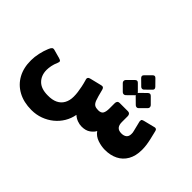

<svg xmlns="http://www.w3.org/2000/svg" viewBox="-176 -1084 1640 1640"><g transform="rotate(45 644.0 -264.5)"><path d="M339 211Q245 211 176.5 173.5Q108 136 71.5 69Q35 2 36 -88Q36 -129 46 -174.5Q56 -220 72 -258Q81 -281 90.5 -288.5Q100 -296 116 -291L192 -270Q211 -265 215.5 -257Q220 -249 212 -231Q199 -202 193.5 -174Q188 -146 188 -122Q189 -56 229.5 -16Q270 24 349 24Q403 25 439.5 7.5Q476 -10 495 -44.5Q514 -79 514 -126Q514 -153 510.5 -178.5Q507 -204 501 -234Q495 -264 485 -298Q479 -313 485 -322.5Q491 -332 507 -335L613 -361Q627 -364 634 -358Q641 -352 644 -340Q653 -304 660 -279Q667 -254 674 -235Q685 -209 700.5 -200Q716 -191 743 -191Q778 -191 789.5 -211Q801 -231 801 -270V-334Q801 -348 808 -356.5Q815 -365 829 -365H930Q943 -365 950.5 -356.5Q958 -348 958 -334V-262Q958 -228 973.5 -209.5Q989 -191 1024 -191Q1053 -191 1070.5 -205Q1088 -219 1088 -249Q1088 -256 1087.5 -264Q1087 -272 1084 -281L1062 -370Q1061 -373 1061 -376Q1061 -379 1061 -382Q1061 -394 1068 -397.5Q1075 -401 1082 -403L1186 -429Q1188 -430 1190.5 -430Q1193 -430 1194 -430Q1205 -430 1209.5 -422.5Q1214 -415 1216 -404L1234 -329Q1241 -298 1244.5 -270.5Q1248 -243 1248 -218Q1248 -143 1219 -92.5Q1190 -42 1139.5 -17Q1089 8 1024 8Q980 8 934.5 -7.5Q889 -23 863 -60Q852 -36 821.5 -14Q791 8 742 8Q716 8 689 -2Q662 -12 640 -32Q631 19 604.5 63.5Q578 108 537.5 141Q497 174 446.5 192.5Q396 211 339 211ZM895 -592Q888 -585 878.5 -585.5Q869 -586 862 -593L808 -646Q793 -663 808 -678L862 -732Q878 -748 894 -732L947 -678Q964 -660 949 -645ZM818 -448Q812 -442 801.5 -441.5Q791 -441 783 -449L727 -505Q720 -512 720 -522.5Q720 -533 727 -540L783 -596Q801 -614 818 -596L874 -540Q882 -532 882.5 -521.5Q883 -511 875 -504ZM975 -448Q967 -440 957 -441Q947 -442 940 -449L883 -505Q876 -512 876 -523Q876 -534 883 -540L940 -596Q958 -612 974 -596L1030 -540Q1037 -533 1038 -522.5Q1039 -512 1031 -504Z"/></g></svg>

Font: Rubik ExtraBold
Style: Italic
Weight: 800
Italic angle: -12°
Designer: Hubert and Fischer
Foundry: Hubert and Fischer
Version: Version 2.300;gftools[0.9.30]